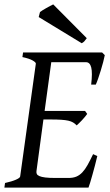

<svg xmlns="http://www.w3.org/2000/svg" viewBox="-20 -854 502 874"><path d="M422.9 -143.6Q418 -122.6 412.1 -100.1Q406.2 -77.6 400.6 -57.9Q395 -38.1 390.4 -22.7Q385.7 -7.3 382.8 0H0L2.9 -21Q33.7 -27.8 52.2 -35.9Q70.8 -43.9 71.8 -50.8L143.1 -564Q144 -569.8 128.9 -578.6Q113.8 -587.4 82 -594.2L85 -615.2H444.8L457 -603Q454.6 -590.3 449.7 -571.5Q444.8 -552.7 438.7 -533Q432.6 -513.2 426.5 -495.6Q420.4 -478 416 -468.8H395Q401.4 -522.9 395.3 -546.9Q389.2 -570.8 372.1 -570.8H213.4L183.1 -349.1H367.2L377 -335.4Q372.1 -328.6 366 -321.3Q359.9 -314 353.3 -306.9Q346.7 -299.8 340.3 -293.7Q334 -287.6 329.1 -283.2Q321.3 -291.5 312.5 -296.6Q303.7 -301.8 290.8 -304.7Q277.8 -307.6 259 -308.8Q240.2 -310.1 212.9 -310.1H177.7L146 -75.2Q145 -67.9 147.5 -62.3Q149.9 -56.6 159.2 -52.5Q168.5 -48.3 186 -46.1Q203.6 -43.9 232.9 -43.9H292Q312.5 -43.9 327.4 -50Q342.3 -56.2 354.7 -69.3Q367.2 -82.5 378.7 -103Q390.1 -123.5 403.8 -152.3ZM375 -680.2Q368.2 -670.4 364 -666Q359.9 -661.6 352.1 -657.2L156.2 -776.4L162.1 -799.3Q166.5 -802.7 174.3 -807.6Q182.1 -812.5 190.9 -817.4Q199.7 -822.3 208 -826.7Q216.3 -831.1 222.2 -834Z"/></svg>

Font: Gentium Plus CyrE
Style: Italic
Weight: 400
Italic angle: -8°
Designer: J. Victor Gaultney, Annie Olsen, Iska Routamaa, Becca Hirsbrunner
Foundry: SIL International
Version: Version 5.000